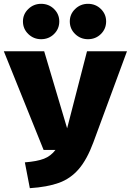

<svg xmlns="http://www.w3.org/2000/svg" viewBox="-40 -964 684 1004"><path d="M448 -219Q415 -130 372 -80Q329 -30 268.5 -8Q208 14 116 20L90 -115Q154 -120 190 -134Q226 -148 250 -180H188L-20 -696H191L311 -293L415 -696H624ZM270 -852Q270 -813 242.5 -786Q215 -759 175 -759Q136 -759 108 -786Q80 -813 80 -852Q80 -890 108 -917Q136 -944 175 -944Q215 -944 242.5 -917Q270 -890 270 -852ZM515 -852Q515 -813 487.5 -786Q460 -759 420 -759Q381 -759 353 -786Q325 -813 325 -852Q325 -890 353 -917Q381 -944 420 -944Q460 -944 487.5 -917Q515 -890 515 -852Z"/></svg>

Font: Fira Sans Black
Style: Regular
Weight: 900
Designer: Carrois Corporate & Edenspiekermann AG
Foundry: Carrois Corporate GbR & Edenspiekermann AG
Version: Version 4.203